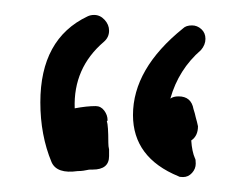

<svg xmlns="http://www.w3.org/2000/svg" viewBox="-20 -872 326 257"><path d="M158 -718Q158 -661 219 -636Q220 -635 225 -635Q232 -635 237 -640.5Q242 -646 242 -653Q242 -659 241 -660Q237 -669 236 -684Q245 -690 245 -703Q244 -708 242 -715Q241 -720 239 -726Q236 -743 219 -743Q212 -743 208 -740Q219 -779 249 -805Q255 -812 255 -820Q255 -828 249.5 -833Q244 -838 237 -838Q229 -838 225 -834Q158 -780 158 -718ZM123 -710Q124 -710 124 -711Q124 -718 119.5 -724Q115 -730 108 -730Q96 -730 80 -727Q78 -781 119 -816Q126 -822 126 -831Q126 -839 120 -845.5Q114 -852 106 -852Q101 -852 97 -850Q34 -820 34 -735Q34 -691 49 -655Q56 -639 84 -643Q88 -643 91.5 -643.5Q95 -644 97 -644.5Q99 -645 101 -645Q103 -645 104 -645Q126 -645 126 -663V-672Q125 -676 125 -681Q125 -704 123 -710Z"/></svg>

Font: Neythal
Style: Regular
Weight: 400
Designer: Tharique Azeez
Foundry: Tharique Azeez
Version: Version 0.44